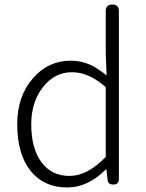

<svg xmlns="http://www.w3.org/2000/svg" viewBox="-20 -815 645 848"><path d="M277 13Q175 13 116 -59Q56 -134 56 -266Q56 -391 127 -471Q194 -547 292 -547Q337 -547 376 -530Q408 -516 451 -482L447 -578V-766Q447 -795 476 -795Q505 -795 505 -766V-397V-24Q505 0 480 0Q456 0 455 -22L450 -67H448Q368 13 277 13ZM287 -38Q366 -38 447 -122V-276V-430Q373 -496 298 -496Q221 -496 169.5 -430Q118 -364 118 -266Q118 -161 162 -100Q207 -38 287 -38Z"/></svg>

Font: GenSenRounded TW L
Style: Regular
Weight: 300
Version: Version 1.501;PS 1;hotconv 16.6.51;makeotf.lib2.5.65220